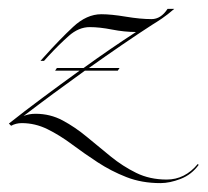

<svg xmlns="http://www.w3.org/2000/svg" viewBox="-91 -267 467 432"><path d="M178 -114 174 -108H100Q26 -55 -38 -6Q-26 -11 -11 -11Q22 -11 50 4Q78 19 104.5 41Q131 63 158 85Q185 107 215.5 122Q246 137 284 137Q325 137 354 102L356 104Q340 126 315.5 135.5Q291 145 270 145Q228 145 193.5 131.5Q159 118 128.5 98Q98 78 70.5 57.5Q43 37 15.5 23.5Q-12 10 -42 10Q-55 10 -66 16L-71 11Q-37 -16 4 -46.5Q45 -77 88 -108H33L37 -114H97Q158 -158 215 -195Q189 -195 161 -200.5Q133 -206 111 -206Q86 -206 63.5 -186Q41 -166 17 -140L8 -130H0L9 -140Q43 -178 73.5 -206.5Q104 -235 137 -235Q159 -235 192 -229.5Q225 -224 250 -224Q271 -224 286 -247H301Q286 -234 273.5 -225.5Q261 -217 251 -211Q220 -191 183.5 -166Q147 -141 109 -114Z"/></svg>

Font: Ballet 72pt
Style: Regular
Weight: 400
Designer: Maximiliano R. Sproviero
Foundry: Omnibus-Type
Version: Version 1.100; ttfautohint (v1.8.3)